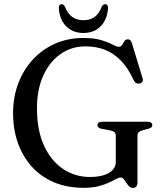

<svg xmlns="http://www.w3.org/2000/svg" viewBox="-20 -902 794 940"><path d="M653 -10Q653 5 647.2 11.5Q641.5 18 630.5 18Q619.5 18 612 10.2Q604.5 2.5 598.2 -7.5Q592 -17.5 585.8 -25.2Q579.5 -33 571.5 -33Q562 -33 547.8 -25.2Q533.5 -17.5 512.8 -7.8Q492 2 461.8 9.8Q431.5 17.5 389.5 17.5Q309 17.5 245.2 -9.2Q181.5 -36 136.8 -85Q92 -134 68 -200.8Q44 -267.5 44 -348Q44 -427.5 69.8 -494.8Q95.5 -562 142 -611.8Q188.5 -661.5 251 -688.8Q313.5 -716 387.5 -716Q442.5 -716 477 -705.2Q511.5 -694.5 531.2 -683.8Q551 -673 560.5 -673Q572.5 -673 578 -682.2Q583.5 -691.5 589 -700.5Q594.5 -709.5 606 -709.5Q613 -709.5 617.8 -705.2Q622.5 -701 626 -690L678 -519Q681.5 -509 677 -501.8Q672.5 -494.5 662.5 -493Q653.5 -491.5 646.5 -495.2Q639.5 -499 635 -508.5Q607 -569.5 571.5 -605.8Q536 -642 493 -658.5Q450 -675 398.5 -675Q330 -675 276.5 -637.5Q223 -600 192 -532Q161 -464 161 -372Q161 -265 195.2 -189.8Q229.5 -114.5 288.5 -75Q347.5 -35.5 421 -35.5Q450 -35.5 473 -40.5Q496 -45.5 512.5 -55Q529 -64.5 538 -78.2Q547 -92 547 -110V-236.5Q547 -248.5 540.5 -254.8Q534 -261 516 -264.5L479 -271Q468.5 -273 462.8 -277.8Q457 -282.5 457 -289.5Q457 -297.5 463.2 -301.8Q469.5 -306 481.5 -306H701Q713.5 -306 719.5 -301.8Q725.5 -297.5 725.5 -289.5Q725.5 -283 721.2 -278.8Q717 -274.5 706.5 -271.5L682.5 -265.5Q666.5 -261.5 659.8 -255.2Q653 -249 653 -236.5ZM388.5 -803Q421 -803 443.2 -819Q465.5 -835 478.5 -870Q482.5 -876 486.5 -878.8Q490.5 -881.5 494.5 -881.5Q501.5 -881.5 505.5 -876.5Q509.5 -871.5 509 -862Q505 -806 472.5 -773.2Q440 -740.5 388.5 -740.5Q337 -740.5 304.2 -773.2Q271.5 -806 268 -862Q267.5 -871.5 271.2 -876.5Q275 -881.5 282 -881.5Q287 -881.5 290.5 -878.8Q294 -876 297.5 -870Q311.5 -834.5 334 -818.8Q356.5 -803 388.5 -803Z"/></svg>

Font: Fraunces 20pt
Style: Regular
Weight: 400
Version: Version 1.000;[b76b70a41]